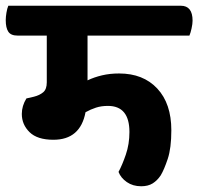

<svg xmlns="http://www.w3.org/2000/svg" viewBox="-53 -638 691 669"><path d="M252 -514V-358Q275 -369 302.5 -375.5Q330 -382 362 -382Q446 -382 495 -329.5Q544 -277 544 -184Q544 -122 531.5 -84.5Q519 -47 507 -27Q495 -9 479 1Q463 11 439 11Q410 11 389 -3.5Q368 -18 360 -39Q373 -63 385.5 -99.5Q398 -136 398 -178Q398 -269 323 -269Q300 -269 281.5 -263Q263 -257 245 -247Q227 -151 133 -151Q77 -151 50 -177.5Q23 -204 23 -241Q23 -269 39 -295L65 -301Q85 -306 97.5 -316.5Q110 -327 110 -351V-514H8Q-15 -514 -24 -527.5Q-33 -541 -33 -568Q-33 -579 -30.5 -594Q-28 -609 -24 -618H577Q618 -618 618 -566Q618 -555 614.5 -539Q611 -523 607 -514Z"/></svg>

Font: Baloo 2
Style: Bold
Weight: 700
Designer: Sarang Kulkarni and Ek Type
Foundry: Ek Type
Version: Version 1.640;hotconv 1.0.111;makeotfexe 2.5.65597; ttfautoh